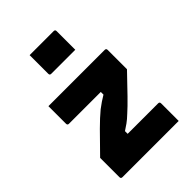

<svg xmlns="http://www.w3.org/2000/svg" viewBox="-231 -906 1011 1011"><g transform="rotate(-45 275.0 -400.0)"><path d="M60 -540H479Q490 -540 490 -529V-385Q429 -321 390.5 -281.5Q352 -242 326 -219Q303 -197 286 -185Q269 -173 252 -162V-142H479Q490 -142 490 -131V0H71Q60 0 60 -11V-155Q125 -222 167 -264Q209 -306 243 -334Q260 -347 275.5 -357.5Q291 -368 308 -378V-398H71Q60 -398 60 -409ZM180 -800H359Q370 -800 370 -789V-650H191Q180 -650 180 -661Z"/></g></svg>

Font: Recursive Sn Lnr St XBd
Style: Regular
Weight: 800
Version: Version 1.079;hotconv 1.0.112;makeotfexe 2.5.65598; ttfautoh